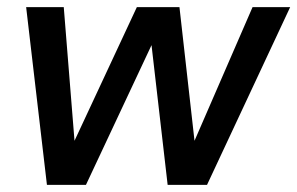

<svg xmlns="http://www.w3.org/2000/svg" viewBox="-20 -516 830 536"><path d="M111 0 53 -496H158L188 -123L362 -496H481L523 -123L685 -496H790L558 0H448L403 -390L220 0Z"/></svg>

Font: Rethink Sans Medium
Style: Italic
Weight: 500
Italic angle: -10°
Designer: The Rethink Sans project authors (Hans Thiessen). DM Sans designed by Colophon Foundry.
Foundry: Rethink Communications LLC
Version: Version 1.001